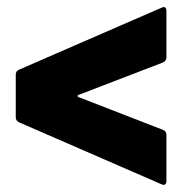

<svg xmlns="http://www.w3.org/2000/svg" viewBox="-20 -550 521 548"><path d="M25 -215V-337Q25 -347 34 -351L441 -528L447 -530Q455 -530 455 -519V-386Q455 -377 446 -372L204 -279Q198 -276 204 -273L446 -179Q455 -175 455 -165V-33Q455 -26 451 -23.5Q447 -21 441 -24L34 -201Q25 -206 25 -215Z"/></svg>

Font: Barlow GEO ExtraBold
Style: Regular
Weight: 800
Designer: Jeremy Tribby
Foundry: Tribby Type
Version: Version 1.408